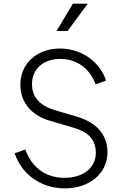

<svg xmlns="http://www.w3.org/2000/svg" viewBox="-20 -1024 683 1056"><path d="M336 12C473 12 571 -70 571 -187C571 -283 511 -350 404 -382L282 -418C191 -446 156 -495 156 -562C156 -646 221 -700 310 -700C400 -700 472 -651 506 -560L563 -581C533 -676 437 -757 309 -757C185 -757 92 -676 92 -559C92 -469 144 -392 254 -360L390 -320C458 -300 507 -261 507 -184C507 -99 436 -46 335 -46C232 -46 156 -101 119 -202L61 -181C93 -79 193 12 336 12ZM291 -854H352L463 -1004H381Z"/></svg>

Font: Mluvka Light
Style: Regular
Weight: 300
Designer: Modified by Jiří Krblich, Original typeface by Gumpita Rahayu
Foundry: Gumpita Rahayu & Jiří Krblich
Version: Version 2.000;Glyphs 3.1.1 (3134)